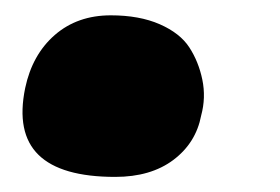

<svg xmlns="http://www.w3.org/2000/svg" viewBox="-20 -217 369 253"><path d="M131.8 16.1Q60.5 16.1 30.8 -12.9Q1 -42 13.2 -101.1Q22.5 -145 52.2 -170.9Q82 -196.8 126 -196.8Q163.6 -196.8 190.4 -185.1Q217.3 -173.3 229.5 -154.5Q241.7 -135.7 246.6 -112.1Q251.5 -88.4 245.1 -64.9Q238.3 -28.8 208.5 -6.3Q178.7 16.1 131.8 16.1Z"/></svg>

Font: Shantell Sans Normal
Style: Italic
Weight: 800
Italic angle: -11.31°
Designer: Stephen Nixon, Anya Danilova, Shantell Martin
Foundry: Arrow Type
Version: Version 1.006;[559af2be0]